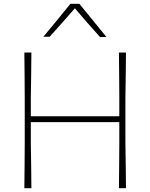

<svg xmlns="http://www.w3.org/2000/svg" viewBox="-20 -989 790 1009"><path d="M108 0Q109 -61 109.2 -117Q109.5 -173 110 -238V-475Q109.5 -540.5 109.2 -596.5Q109 -652.5 108 -713H145Q144.5 -652.5 143.8 -596.5Q143 -540.5 142 -475V-378H607V-475Q606.5 -540.5 606.2 -596.5Q606 -652.5 605 -713H642Q641.5 -652.5 640.8 -596.5Q640 -540.5 639 -475V-238Q640 -173 640.8 -117Q641.5 -61 642 0H605Q606 -61 606.2 -117Q606.5 -173 607 -238V-347H142V-238Q143 -173 143.8 -117Q144.5 -61 145 0ZM506 -794Q437 -870.5 373.5 -945.5Q341 -908 308.2 -870.8Q275.5 -833.5 241 -796H208Q244 -839.5 279.5 -882.5Q315 -925.5 350 -969H397Q432 -926.5 467.8 -882.5Q503.5 -838.5 539 -795Z"/></svg>

Font: Commissioner Loud Thin
Style: Regular
Weight: 100
Designer: Kostas Bartsokas
Foundry: Kostas Bartsokas
Version: Version 1.000; ttfautohint (v1.8.3)